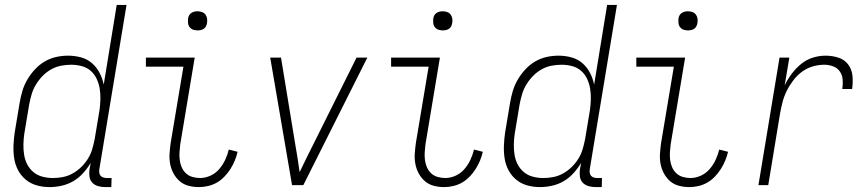

<svg xmlns="http://www.w3.org/2000/svg" viewBox="-20 -755 3540 783"><path d="M182 8Q155 8 130 1Q105 -6 85.5 -22Q66 -38 54 -60.5Q42 -83 38 -108.5Q34 -134 35 -161Q36 -188 40 -215L60 -335Q64 -359 71 -383Q78 -407 91 -429.5Q104 -452 122 -471.5Q140 -491 162 -504Q184 -517 208.5 -522.5Q233 -528 257 -528Q285 -528 310.5 -521Q336 -514 355 -497.5Q374 -481 386 -458Q398 -435 403 -410L456 -735H496L385 -64Q384 -57 385 -50Q386 -43 390.5 -38Q395 -33 402 -31Q409 -29 416 -29H435L434 8H409Q394 8 380 4Q366 0 356.5 -10Q347 -20 345 -34.5Q343 -49 345 -64L350 -91Q337 -69 319 -49Q301 -29 278.5 -16Q256 -3 231 2.5Q206 8 182 8ZM196 -29Q216 -29 236.5 -33Q257 -37 276 -47.5Q295 -58 311 -73.5Q327 -89 338.5 -107.5Q350 -126 356 -146.5Q362 -167 366 -187L386 -307Q389 -329 389.5 -351Q390 -373 386.5 -394Q383 -415 374 -434Q365 -453 349.5 -466.5Q334 -480 313 -485.5Q292 -491 270 -491Q250 -491 229 -487Q208 -483 188.5 -472Q169 -461 153.5 -445Q138 -429 126.5 -410Q115 -391 109 -370.5Q103 -350 99 -329L79 -209Q76 -188 75.5 -166Q75 -144 78.5 -123Q82 -102 91.5 -84Q101 -66 116.5 -53Q132 -40 153 -34.5Q174 -29 196 -29Z M791 8Q769 8 748.5 2.5Q728 -3 713 -16Q698 -29 688 -47Q678 -65 674 -86Q670 -107 671.5 -128.5Q673 -150 676 -172L728 -483H575V-520H774L715 -166Q713 -150 712 -134Q711 -118 713 -102.5Q715 -87 721 -73Q727 -59 738 -48.5Q749 -38 764.5 -33.5Q780 -29 796 -29Q817 -29 838 -38.5Q859 -48 874 -65.5Q889 -83 898.5 -103.5Q908 -124 913 -145L949 -136Q945 -118 937.5 -100Q930 -82 919.5 -65.5Q909 -49 895 -34.5Q881 -20 864.5 -10.5Q848 -1 829 3.5Q810 8 791 8ZM786 -631Q776 -631 767.5 -634Q759 -637 753.5 -644Q748 -651 747 -660.5Q746 -670 747 -680Q748 -686 751 -692Q754 -698 760 -702Q766 -706 772.5 -707.5Q779 -709 785 -709Q795 -709 803.5 -706Q812 -703 817.5 -696Q823 -689 824.5 -679.5Q826 -670 824 -660Q823 -654 820 -648Q817 -642 811.5 -638Q806 -634 799 -632.5Q792 -631 786 -631Z M1217 0H1171L1082 -520H1126L1183 -173Q1188 -143 1193 -113Q1198 -83 1202 -53Q1216 -83 1231 -113Q1246 -143 1261 -173L1434 -520H1478Z M1791 8Q1769 8 1748.5 2.5Q1728 -3 1713 -16Q1698 -29 1688 -47Q1678 -65 1674 -86Q1670 -107 1671.5 -128.5Q1673 -150 1676 -172L1728 -483H1575V-520H1774L1715 -166Q1713 -150 1712 -134Q1711 -118 1713 -102.5Q1715 -87 1721 -73Q1727 -59 1738 -48.5Q1749 -38 1764.5 -33.5Q1780 -29 1796 -29Q1817 -29 1838 -38.5Q1859 -48 1874 -65.5Q1889 -83 1898.5 -103.5Q1908 -124 1913 -145L1949 -136Q1945 -118 1937.5 -100Q1930 -82 1919.5 -65.5Q1909 -49 1895 -34.5Q1881 -20 1864.5 -10.5Q1848 -1 1829 3.5Q1810 8 1791 8ZM1786 -631Q1776 -631 1767.5 -634Q1759 -637 1753.5 -644Q1748 -651 1747 -660.5Q1746 -670 1747 -680Q1748 -686 1751 -692Q1754 -698 1760 -702Q1766 -706 1772.5 -707.5Q1779 -709 1785 -709Q1795 -709 1803.5 -706Q1812 -703 1817.5 -696Q1823 -689 1824.5 -679.5Q1826 -670 1824 -660Q1823 -654 1820 -648Q1817 -642 1811.5 -638Q1806 -634 1799 -632.5Q1792 -631 1786 -631Z M2182 8Q2155 8 2130 1Q2105 -6 2085.5 -22Q2066 -38 2054 -60.5Q2042 -83 2038 -108.5Q2034 -134 2035 -161Q2036 -188 2040 -215L2060 -335Q2064 -359 2071 -383Q2078 -407 2091 -429.5Q2104 -452 2122 -471.5Q2140 -491 2162 -504Q2184 -517 2208.5 -522.5Q2233 -528 2257 -528Q2285 -528 2310.5 -521Q2336 -514 2355 -497.5Q2374 -481 2386 -458Q2398 -435 2403 -410L2456 -735H2496L2385 -64Q2384 -57 2385 -50Q2386 -43 2390.5 -38Q2395 -33 2402 -31Q2409 -29 2416 -29H2435L2434 8H2409Q2394 8 2380 4Q2366 0 2356.5 -10Q2347 -20 2345 -34.5Q2343 -49 2345 -64L2350 -91Q2337 -69 2319 -49Q2301 -29 2278.5 -16Q2256 -3 2231 2.5Q2206 8 2182 8ZM2196 -29Q2216 -29 2236.5 -33Q2257 -37 2276 -47.5Q2295 -58 2311 -73.5Q2327 -89 2338.5 -107.5Q2350 -126 2356 -146.5Q2362 -167 2366 -187L2386 -307Q2389 -329 2389.5 -351Q2390 -373 2386.5 -394Q2383 -415 2374 -434Q2365 -453 2349.5 -466.5Q2334 -480 2313 -485.5Q2292 -491 2270 -491Q2250 -491 2229 -487Q2208 -483 2188.5 -472Q2169 -461 2153.5 -445Q2138 -429 2126.5 -410Q2115 -391 2109 -370.5Q2103 -350 2099 -329L2079 -209Q2076 -188 2075.5 -166Q2075 -144 2078.5 -123Q2082 -102 2091.5 -84Q2101 -66 2116.5 -53Q2132 -40 2153 -34.5Q2174 -29 2196 -29Z M2791 8Q2769 8 2748.5 2.5Q2728 -3 2713 -16Q2698 -29 2688 -47Q2678 -65 2674 -86Q2670 -107 2671.5 -128.5Q2673 -150 2676 -172L2728 -483H2575V-520H2774L2715 -166Q2713 -150 2712 -134Q2711 -118 2713 -102.5Q2715 -87 2721 -73Q2727 -59 2738 -48.5Q2749 -38 2764.5 -33.5Q2780 -29 2796 -29Q2817 -29 2838 -38.5Q2859 -48 2874 -65.5Q2889 -83 2898.5 -103.5Q2908 -124 2913 -145L2949 -136Q2945 -118 2937.5 -100Q2930 -82 2919.5 -65.5Q2909 -49 2895 -34.5Q2881 -20 2864.5 -10.5Q2848 -1 2829 3.5Q2810 8 2791 8ZM2786 -631Q2776 -631 2767.5 -634Q2759 -637 2753.5 -644Q2748 -651 2747 -660.5Q2746 -670 2747 -680Q2748 -686 2751 -692Q2754 -698 2760 -702Q2766 -706 2772.5 -707.5Q2779 -709 2785 -709Q2795 -709 2803.5 -706Q2812 -703 2817.5 -696Q2823 -689 2824.5 -679.5Q2826 -670 2824 -660Q2823 -654 2820 -648Q2817 -642 2811.5 -638Q2806 -634 2799 -632.5Q2792 -631 2786 -631Z M3073 0 3159 -520H3199L3180 -407Q3192 -432 3209 -454.5Q3226 -477 3247.5 -494.5Q3269 -512 3295 -520Q3321 -528 3347 -528Q3374 -528 3399 -520Q3424 -512 3439 -492Q3454 -472 3456.5 -445.5Q3459 -419 3455 -392H3415Q3418 -411 3416.5 -430Q3415 -449 3405 -463.5Q3395 -478 3377.5 -484.5Q3360 -491 3341 -491Q3318 -491 3294 -484Q3270 -477 3250 -462Q3230 -447 3214.5 -426.5Q3199 -406 3188 -383.5Q3177 -361 3171 -337.5Q3165 -314 3161 -291L3113 0Z"/></svg>

Font: Iosevka Extralight
Style: Italic
Weight: 200
Italic angle: -9°
Monospace: yes
Designer: Belleve Invis
Foundry: Belleve Invis
Version: Version 32.5.0; ttfautohint (v1.8.4)